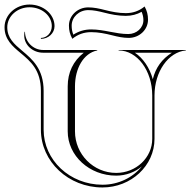

<svg xmlns="http://www.w3.org/2000/svg" viewBox="-60 -820 838 845"><path d="M258.4 -649.2C282.5 -668.8 309.5 -678.5 341.1 -678.5C373.3 -678.5 403.2 -672.3 432.5 -664.9C458.7 -658.2 482 -653.2 506.5 -653.2C553.3 -653.2 591.4 -689.1 591.4 -733.3C591.4 -754.6 586.9 -772.8 576.4 -791.5C552.3 -771.8 525.3 -762.2 493.7 -762.2C461.5 -762.2 431.6 -768.3 402.3 -775.8C376.1 -782.5 352.8 -787.5 328.3 -787.5C281.5 -787.5 243.4 -751.6 243.4 -707.3C243.4 -686.1 247.9 -667.9 258.4 -649.2ZM262.9 -667.4C257.6 -680.2 255.4 -692.5 255.4 -707.3C255.4 -744.4 287.5 -775.5 328.3 -775.5C351.1 -775.5 373.3 -770.8 399.4 -764.2C429 -756.6 460 -750.2 493.7 -750.2C519.3 -750.2 542.9 -756.5 563.3 -768C568.4 -755.7 571.1 -744.5 571.1 -731.2C571.1 -697.5 541.3 -670.2 504.5 -670.2C449.3 -670.2 398.1 -690.5 341.1 -690.5C311.8 -690.5 285.2 -682.2 262.9 -667.4ZM620 -400C620 -504.8 681 -591 758 -598V-600H462V-598C543.7 -598 610 -509.3 610 -400V-209C610 -126.2 538.9 -59 451.3 -59C351.2 -59 270 -141 270 -242V-440C270 -517.8 306.7 -585.7 368 -598V-600H130C85.8 -600 50 -636 50 -680H48C47.1 -674.4 46.6 -669 46.6 -663.9C46.6 -622 84 -588 130 -588H308.7C262 -551.2 238 -500.8 238 -440V-242C238 -134.4 333.6 -47 451.3 -47C494.5 -47 534.3 -62.5 564.5 -87.8C525 -38.8 461.9 -7 391 -7C247 -7 132 -116 132 -249V-420C132 -517 81.9 -559.3 37.6 -596.5C2.8 -625.7 -28 -652.2 -28 -700C-28 -748.6 15.9 -788 70 -788C124.1 -788 168 -750.8 168 -705C168 -676.3 146.5 -653 120 -653V-649C153.1 -649 180 -674.1 180 -705C180 -757.4 130.7 -800 70 -800C9.3 -800 -40 -755.2 -40 -700C-40 -646.1 -4.6 -616 29.9 -587.3C74.3 -550.3 120 -512 120 -420V-249C120 -109 241 5 391 5C517 5 620 -90.6 620 -209ZM696.5 -588C652.6 -560.4 624.6 -521.7 612.5 -471.3C598.5 -522 569.5 -564.4 533.5 -588Z"/></svg>

Font: SortefaxS01
Style: Medium
Weight: 500
Designer: gluk
Foundry: gluk
Version: Version 0.261